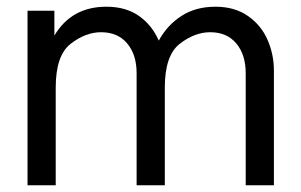

<svg xmlns="http://www.w3.org/2000/svg" viewBox="-20 -552 898 572"><path d="M606 -456Q560 -456 515.5 -421.5Q471 -387 471 -291V0H387V-334Q387 -389 359 -422.5Q331 -456 281 -456Q235 -456 190.5 -421.5Q146 -387 146 -291V0H62V-520H142V-446Q193 -532 297 -532Q355 -532 394 -504.5Q433 -477 453 -431Q478 -477 520.5 -504.5Q563 -532 622 -532Q679 -532 718.5 -504.5Q758 -477 777 -433.5Q796 -390 796 -342V0H712V-334Q712 -389 684 -422.5Q656 -456 606 -456Z"/></svg>

Font: Aspekta 400
Style: Regular
Weight: 400
Designer: Ivo Dolenc
Version: Version 2.000